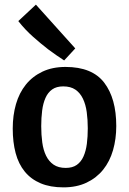

<svg xmlns="http://www.w3.org/2000/svg" viewBox="-20 -799 557 829"><path d="M482 -255Q482 -199 468 -150.5Q454 -102 425.5 -66.5Q397 -31 354 -10.5Q311 10 254 10Q197 10 155.5 -7.5Q114 -25 87 -58Q60 -91 47.5 -138Q35 -185 35 -244Q35 -301 49 -349.5Q63 -398 91.5 -433.5Q120 -469 163 -489.5Q206 -510 263 -510Q378 -510 430 -442Q482 -374 482 -255ZM158 -254Q158 -217 162.5 -184Q167 -151 179 -126.5Q191 -102 211.5 -88Q232 -74 264 -74Q293 -74 311.5 -87Q330 -100 340.5 -123.5Q351 -147 355 -178Q359 -209 359 -245Q359 -282 354.5 -315Q350 -348 338 -373Q326 -398 305.5 -412Q285 -426 253 -426Q224 -426 205.5 -413Q187 -400 176.5 -376.5Q166 -353 162 -321.5Q158 -290 158 -254ZM257 -538Q223 -560 188 -586Q158 -609 123 -640Q88 -671 59 -708L135 -779L305 -590Z"/></svg>

Font: Amaranth
Style: Regular
Weight: 400
Designer: Gesine Todt
Foundry: Gesine Todt
Version: Version 1.001